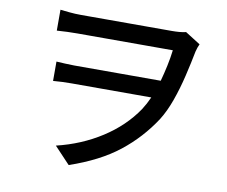

<svg xmlns="http://www.w3.org/2000/svg" viewBox="-83 -833 1166 987"><g transform="rotate(10 500.0 -339.5)"><path d="M155 -729Q173 -727 202.5 -724Q232 -721 263 -721Q280 -721 317 -721Q354 -721 403 -721Q452 -721 505 -721Q558 -721 605.5 -721Q653 -721 688.5 -721Q724 -721 737 -721Q757 -721 776 -722.5Q795 -724 811 -728L890 -678Q886 -670 882.5 -660Q879 -650 876 -638Q864 -576 847.5 -506.5Q831 -437 808.5 -374Q786 -311 757 -265Q688 -159 589 -81Q490 -3 335 50L253 -37Q382 -68 487 -135.5Q592 -203 657 -299Q677 -330 693 -366H277Q251 -366 228.5 -365Q206 -364 181 -362V-463Q202 -462 226 -460.5Q250 -459 274 -459H726Q737 -499 746 -541Q755 -583 760 -624Q745 -624 707.5 -624Q670 -624 619.5 -624Q569 -624 514 -624Q459 -624 408 -624Q357 -624 318.5 -624Q280 -624 263 -624Q238 -624 210 -623Q182 -622 155 -620Z"/></g></svg>

Font: Source Han Sans SC Medium
Style: Regular
Weight: 500
Designer: Ryoko NISHIZUKA 西塚涼子 (kana, bopomofo & ideographs); Paul D. Hunt (Latin, Greek & Cyrillic); Sandoll Communications 산돌커뮤니
Foundry: Adobe
Version: Version 2.004;hotconv 1.0.118;makeotfexe 2.5.65603